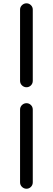

<svg xmlns="http://www.w3.org/2000/svg" viewBox="-20 -859 320 1164"><path d="M101.6 -369.1V-800.8Q101.6 -816.4 113.3 -827.6Q125 -838.9 140.6 -838.9Q156.2 -838.9 167.5 -827.6Q178.7 -816.4 178.7 -800.8V-369.1Q178.7 -352.5 167.5 -341.3Q156.2 -330.1 140.6 -330.1Q125 -330.1 113.3 -341.3Q101.6 -352.5 101.6 -369.1ZM101.6 246.1V-194.3Q101.6 -210.9 113.3 -222.2Q125 -233.4 140.6 -233.4Q156.2 -233.4 167.5 -222.2Q178.7 -210.9 178.7 -194.3V246.1Q178.7 262.7 167.5 273.9Q156.2 285.2 140.6 285.2Q125 285.2 113.3 273.9Q101.6 262.7 101.6 246.1Z"/></svg>

Font: Gen Jyuu Gothic Medium
Style: Regular
Weight: 500
Designer: [Source Han Sans]
Ryoko NISHIZUKA  (kana & ideographs); Paul D. Hunt (Latin, Greek & Cyrillic); Wenlong ZHANG  (bopomofo
Version: Version 1.002.20150607